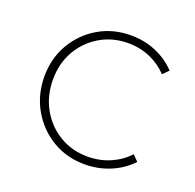

<svg xmlns="http://www.w3.org/2000/svg" viewBox="-93 -566 681 672"><g transform="rotate(20 247.5 -230.0)"><path d="M287 10Q220 10 166.5 -22Q113 -54 81.5 -109Q50 -164 50 -232Q50 -299 81.5 -353Q113 -407 166.5 -438.5Q220 -470 287 -470Q337 -470 380.5 -451.5Q424 -433 455 -400L434 -379Q407 -408 369 -424.5Q331 -441 287 -441Q229 -441 182.5 -413.5Q136 -386 109 -339Q82 -292 82 -232Q82 -171 109 -123Q136 -75 182.5 -47Q229 -19 287 -19Q332 -19 370.5 -35.5Q409 -52 437 -82L458 -61Q426 -27 381.5 -8.5Q337 10 287 10Z"/></g></svg>

Font: Outfit Thin
Style: Regular
Weight: 100
Designer: Rodrigo Fuenzalida
Foundry: fragTYPE
Version: Version 1.000